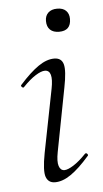

<svg xmlns="http://www.w3.org/2000/svg" viewBox="-46 -588 339 629"><g transform="rotate(-5 123.5 -274.0)"><path d="M110 9Q88 9 80.5 -11Q73 -31 84 -89L125 -297Q137 -358 108 -358Q96 -358 77 -346Q58 -334 36 -311Q33 -307 28.5 -311.5Q24 -316 28 -319Q62 -357 89.5 -376Q117 -395 142 -395Q166 -395 172 -373.5Q178 -352 167 -297L127 -89Q121 -58 126 -43Q131 -28 144 -28Q155 -28 174 -40Q193 -52 215 -75Q219 -79 223 -74.5Q227 -70 223 -67Q190 -29 162.5 -10Q135 9 110 9ZM166 -481Q147 -481 136.5 -491Q126 -501 126 -520Q126 -537 136.5 -547Q147 -557 166 -557Q185 -557 195 -547Q205 -537 205 -520Q205 -481 166 -481Z"/></g></svg>

Font: Cormorant Light
Style: Italic
Weight: 300
Italic angle: -10°
Designer: Christian Thalmann (Catharsis Fonts)
Foundry: Catharsis Fonts
Version: Version 4.000